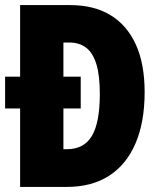

<svg xmlns="http://www.w3.org/2000/svg" viewBox="-20 -734 627 754"><path d="M255 -714Q349 -714 414 -674.5Q479 -635 513.5 -559Q548 -483 548 -372Q548 -254 512 -170.5Q476 -87 408 -43.5Q340 0 243 0H59V-308H0V-433H59V-714ZM252 -567H229V-433H297V-308H229V-148H242Q310 -148 341 -200.5Q372 -253 372 -365Q372 -438 358.5 -482Q345 -526 318.5 -546.5Q292 -567 252 -567Z"/></svg>

Font: Noto Sans Khmer ExtraCondensed Black
Style: Regular
Weight: 900
Width: 2
Designer: Danh Hong and the Monotype Design Team
Foundry: Monotype Imaging Inc.
Version: Version 2.004